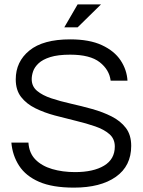

<svg xmlns="http://www.w3.org/2000/svg" viewBox="-20 -850 655 878"><path d="M318 8Q220 8 159 -18.5Q98 -45 67.5 -92Q37 -139 32 -198H110Q113 -150 142 -120.5Q171 -91 218.5 -77Q266 -63 323 -63Q407 -63 456 -92.5Q505 -122 505 -180Q505 -215 480.5 -236.5Q456 -258 415.5 -272Q375 -286 327 -297.5Q279 -309 230.5 -322Q182 -335 141.5 -355Q101 -375 76.5 -406.5Q52 -438 52 -487Q52 -568 114.5 -619Q177 -670 301 -670Q389 -670 446 -643.5Q503 -617 531.5 -574Q560 -531 563 -481H486Q480 -531 436 -565.5Q392 -600 301 -600Q245 -600 210 -589Q175 -578 156.5 -560.5Q138 -543 131.5 -524Q125 -505 125 -488Q125 -455 149.5 -434.5Q174 -414 214.5 -400.5Q255 -387 304 -376Q353 -365 401.5 -351.5Q450 -338 490.5 -317.5Q531 -297 555.5 -265Q580 -233 580 -183Q580 -91 510 -41.5Q440 8 318 8ZM274 -725 335 -830H442L335 -725Z"/></svg>

Font: Questrial
Style: Regular
Weight: 400
Designer: Joe Prince, Laura Meseguer
Foundry: Joe Prince, Laura Meseguer
Version: Version 2.000; ttfautohint (v1.8.3)